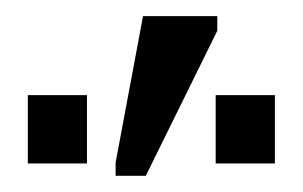

<svg xmlns="http://www.w3.org/2000/svg" viewBox="-20 -802 373 236"><path d="M159.2 -585.9H122.1V-602.1L155.8 -782.2H247.1V-764.2ZM86.9 -601.1H14.2V-685.1H86.9ZM317.9 -601.1H245.1V-685.1H317.9Z"/></svg>

Font: Libra Sans Modern
Style: Regular
Weight: 400
Foundry: Stefan Peev, Context Ltd
Version: Version 1.000